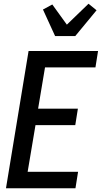

<svg xmlns="http://www.w3.org/2000/svg" viewBox="-20 -1008 545 1028"><path d="M12 0 133 -735H505L491 -647H221L184 -426H397L383 -338H170L128 -88H398L384 0ZM275 -815 210 -957 260 -984 338 -876 454 -988 497 -953 383 -815Z"/></svg>

Font: Iosevka SS18 Semibold
Style: Italic
Weight: 600
Italic angle: -9°
Monospace: yes
Designer: Belleve Invis
Foundry: Belleve Invis
Version: Version 25.1.1; ttfautohint (v1.8.4)